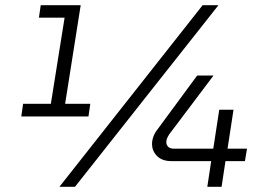

<svg xmlns="http://www.w3.org/2000/svg" viewBox="-20 -720 1047 740"><path d="M62 -271 69 -320H176L229 -652H130L137 -700H291L231 -320H328L321 -271ZM209 0 761 -700H822L269 0ZM779 0 794 -99H641Q605 -99 585.5 -118.5Q566 -138 566 -165Q566 -179 571 -193Q576 -207 586 -220L740 -429H803L632 -202Q627 -194 624 -187Q621 -180 621 -172Q621 -161 628.5 -154Q636 -147 650 -147H802L825 -297H880L857 -147H932L924 -99H849L834 0Z"/></svg>

Font: MuseoModerno Thin Light
Style: Italic
Weight: 300
Italic angle: -9°
Version: Version 1.003